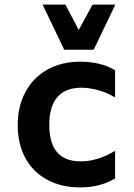

<svg xmlns="http://www.w3.org/2000/svg" viewBox="-20 -802 580 834"><path d="M57 -259Q57 -341 91 -403.5Q125 -466 186.5 -500Q248 -534 328 -534Q418 -534 480 -497V-381H476Q443 -401 404.5 -411Q366 -421 333 -421Q264 -421 229 -380Q194 -339 194 -259Q194 -101 331 -101Q367 -101 404.5 -112.5Q442 -124 476 -145H480V-27Q416 12 328 12Q246 12 184.5 -21.5Q123 -55 90 -116Q57 -177 57 -259ZM264 -782 322 -672 382 -782H481L387 -586H259L165 -782Z"/></svg>

Font: AmikoBold
Style: Bold
Weight: 700
Designer: Pablo Impallari, Rodrigo Fuenzalida, Andres Torresi
Foundry: Impallari Type
Version: Version 1.000; ttfautohint (v1.3)